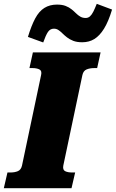

<svg xmlns="http://www.w3.org/2000/svg" viewBox="-56 -984 606 1004"><path d="M59 -118 159 -592Q164 -614 150 -621Q136 -628 113 -628H98L116 -710H470L452 -628H437Q414 -628 397 -621Q380 -614 375 -592L275 -118Q271 -96 284.5 -89Q298 -82 322 -82H337L318 0H-36L-17 -82H-2Q21 -82 37.5 -89Q54 -96 59 -118ZM374 -763Q346 -763 327 -770.5Q308 -778 294.5 -788.5Q281 -799 270.5 -809.5Q260 -820 249.5 -827Q239 -834 226 -834Q206 -834 194.5 -816.5Q183 -799 170 -762L90 -791Q108 -850 128 -887.5Q148 -925 176 -942.5Q204 -960 242 -960Q269 -960 287 -953Q305 -946 318 -935.5Q331 -925 341.5 -914.5Q352 -904 364 -897Q376 -890 392 -890Q405 -890 414.5 -898.5Q424 -907 432 -923Q440 -939 450 -964L530 -934Q511 -871 488 -834Q465 -797 437.5 -780Q410 -763 374 -763Z"/></svg>

Font: Roboto Serif 20pt ExtraBold
Style: Italic
Weight: 800
Italic angle: -10°
Version: Version 1.007